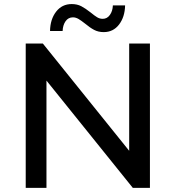

<svg xmlns="http://www.w3.org/2000/svg" viewBox="-20 -911 852 931"><path d="M104.7 -700H187.7L649.1 -126.7H606.4V-700H707V0H624L162.6 -573.3H205.3V0H104.7ZM392.4 -796.6Q373.4 -811.7 360.3 -819.3Q347.1 -826.9 333.6 -826.9Q311.1 -826.9 297.9 -808Q284.7 -789.1 283.6 -760.7H222.6Q223.6 -817.4 252.1 -854.4Q280.7 -891.3 327.7 -891.3Q354.1 -891.3 374.1 -880.9Q394 -870.6 420.1 -850Q438.4 -834.9 451 -827.3Q463.6 -819.7 478 -819.7Q499.6 -819.7 512.9 -838.6Q526.3 -857.6 527.3 -884.7H586.6Q585.4 -828.7 557.3 -792Q529.1 -755.3 483.1 -755.3Q456.7 -755.3 436.4 -766.1Q416 -776.9 392.4 -796.6Z"/></svg>

Font: iiserrat Thin
Style: Regular
Weight: 100
Designer: Akira Ohta
Foundry: Akira Ohta
Version: Version 1.200;Glyphs 3.3.1 (3343)